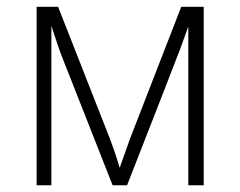

<svg xmlns="http://www.w3.org/2000/svg" viewBox="-20 -551 715 571"><path d="M335.9 -51.8 366.2 -137.2 519 -530.8H585.9V0H540V-472.2Q529.3 -441.4 517.3 -409.2Q505.4 -377 357.9 0H314.9L168 -373Q158.7 -395.5 150.6 -420.4Q142.6 -445.3 132.8 -474.1V0H88.9V-530.8H152.8L306.2 -140.1Q324.2 -92.8 335.9 -51.8Z"/></svg>

Font: Zoram GWebM Light
Style: Regular
Weight: 300
Foundry: Ascender Corporation
Version: Version 1.000